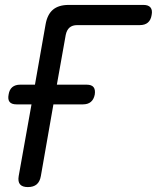

<svg xmlns="http://www.w3.org/2000/svg" viewBox="-20 -750 640 780"><path d="M93 10Q71 10 61.5 -1Q52 -12 56 -35L108 -326H47Q27 -326 19 -336Q11 -346 15 -366Q18 -386 30 -396Q42 -406 62 -406H122L165 -650Q172 -691 195 -710.5Q218 -730 259 -730H563Q583 -730 591.5 -719.5Q600 -709 596 -689Q593 -669 581 -658.5Q569 -648 548 -648H294Q274 -648 262.5 -638Q251 -628 247 -608L211 -406H332Q352 -406 360 -396Q368 -386 365 -366Q361 -346 349 -336Q337 -326 317 -326H197L146 -35Q142 -12 129 -1Q116 10 93 10Z"/></svg>

Font: Maple Mono Normal NL
Style: Italic
Weight: 400
Italic angle: -10°
Monospace: yes
Designer: subframe7536
Version: Version 7.000